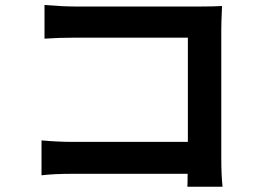

<svg xmlns="http://www.w3.org/2000/svg" viewBox="-20 -711 1017 752"><path d="M154.3 -691.4Q226.6 -685.5 274.4 -685.5H764.6Q816.4 -685.5 849.6 -687.5Q846.7 -620.1 846.7 -598.6V-92.8Q846.7 -26.4 851.6 20.5H713.9Q714.8 5.9 714.8 -30.3H266.6Q189.5 -30.3 142.6 -24.4V-161.1Q207 -155.3 262.7 -155.3H715.8V-563.5H274.4Q209 -563.5 154.3 -559.6Z"/></svg>

Font: Min Sans Bold
Style: Regular
Weight: 700
Designer: Jinseong-Kim, NotoSansCJK, Nunito
Foundry: Jinseong-Kim
Version: Version 1.400;Glyphs 3.1.2 (3151)